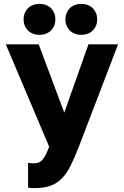

<svg xmlns="http://www.w3.org/2000/svg" viewBox="-20 -759 640 992"><path d="M155 213Q147 213 140 212.5Q133 212 125 210V82Q133 84 140 84.5Q147 85 155 85Q170 85 180.5 80.5Q191 76 200 65.5Q209 55 217 39Q225 23 234 -1L10 -530H180L312 -177L437 -530H590L387 0Q365 56 345 96.5Q325 137 299.5 163Q274 189 240 201Q206 213 155 213ZM184 -579Q166 -579 150.5 -585Q135 -591 124.5 -601.5Q114 -612 108 -626.5Q102 -641 102 -659Q102 -677 108 -691.5Q114 -706 124.5 -716.5Q135 -727 150.5 -733Q166 -739 184 -739Q202 -739 217.5 -733Q233 -727 243.5 -716.5Q254 -706 260 -691.5Q266 -677 266 -659Q266 -641 260 -626.5Q254 -612 243.5 -601.5Q233 -591 217.5 -585Q202 -579 184 -579ZM400 -579Q382 -579 366.5 -585Q351 -591 340.5 -601.5Q330 -612 324 -626.5Q318 -641 318 -659Q318 -677 324 -691.5Q330 -706 340.5 -716.5Q351 -727 366.5 -733Q382 -739 400 -739Q418 -739 433.5 -733Q449 -727 459.5 -716.5Q470 -706 476 -691.5Q482 -677 482 -659Q482 -641 476 -626.5Q470 -612 459.5 -601.5Q449 -591 433.5 -585Q418 -579 400 -579Z"/></svg>

Font: Golos Text VF
Style: Regular
Weight: 400
Designer: A.Korolkova, Vitaly Kuzmin
Foundry: ParaType Ltd
Version: Version 2.003